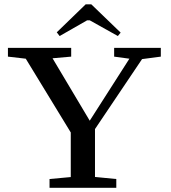

<svg xmlns="http://www.w3.org/2000/svg" viewBox="-20 -890 810 910"><path d="M262.7 -719.2 249 -736.8 386.2 -869.6H412.6L551.8 -735.4L538.6 -719.2L405.8 -793.5H392.6ZM214.8 0V-41.5L315.4 -50.8V-262.2L102.1 -611.8L17.6 -621.6V-663.1H317.4V-621.6L229 -613.8L405.3 -317.9L593.3 -611.8L521 -621.6V-663.1H742.2V-621.6L653.3 -609.9L430.2 -278.3V-51.3L531.2 -41.5V0Z"/></svg>

Font: Elstob 6pt Medium
Style: Regular
Weight: 500
Designer: Peter S. Baker
Version: Version 1.015